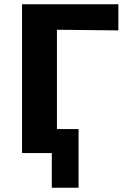

<svg xmlns="http://www.w3.org/2000/svg" viewBox="-20 -715 621 897"><path d="M83 0V-695H533V-573L246 -576V-112H347V162H222V0Z"/></svg>

Font: Coval
Style: Black
Weight: 1000
Foundry: Context Ltd
Version: Version 001.000